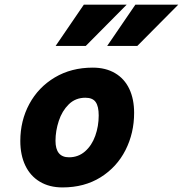

<svg xmlns="http://www.w3.org/2000/svg" viewBox="-20 -799 791 831"><path d="M381.3 -506.3Q437.5 -506.3 478 -482.4Q518.6 -458.5 539.6 -414.3Q560.5 -370.1 560.5 -310.5Q560.5 -223.1 523.2 -149.4Q485.8 -75.7 415.5 -31.7Q345.2 12.2 250.5 12.2Q193.8 12.2 152.6 -12.5Q111.3 -37.1 89.6 -82.5Q67.9 -127.9 67.9 -189Q67.9 -276.4 106.9 -348.9Q146 -421.4 217.3 -463.9Q288.6 -506.3 381.3 -506.3ZM220.2 -189.5Q220.2 -118.2 278.8 -118.2Q318.8 -118.2 348.1 -143.8Q377.4 -169.4 392.3 -211.2Q407.2 -252.9 407.2 -299.3Q407.2 -338.9 394 -357.4Q380.9 -376 349.6 -376Q306.6 -376 277.6 -347.4Q248.5 -318.8 234.4 -275.6Q220.2 -232.4 220.2 -189.5ZM751.5 -778.8 574.2 -600.1H443.8L565.9 -778.8ZM528.3 -778.8 351.1 -600.1H220.7L342.8 -778.8Z"/></svg>

Font: Lesson One Extra
Style: Italic
Weight: 800
Italic angle: -14°
Designer: But Ko, Victor Gaultney, Annie Olsen, Julie Remington, Don Collingsworth, Eric Hays, Becca Hirsbrunner
Version: Version 1.100